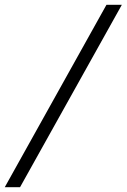

<svg xmlns="http://www.w3.org/2000/svg" viewBox="-20 -691 530 804"><path d="M64 92.8H0L425.8 -670.9H490.2Z"/></svg>

Font: Charis SIL APac
Style: Italic
Weight: 400
Italic angle: -11°
Foundry: SIL International
Version: Version 5.000